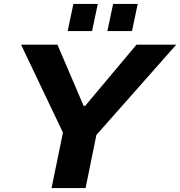

<svg xmlns="http://www.w3.org/2000/svg" viewBox="-20 -956 916 976"><path d="M324 -798 353 -936H477L448 -798ZM526 -798 555 -936H680L651 -798ZM242 0 300 -282 87 -729H272L405 -418H413L674 -729H876L470 -270L415 0Z"/></svg>

Font: Mona Sans Expanded
Style: Bold Italic
Weight: 700
Width: 7
Italic angle: -11.7°
Designer: Deni Anggara
Foundry: GitHub
Version: Version 1.001;gftools[0.9.33]